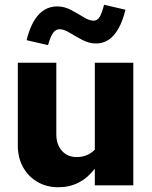

<svg xmlns="http://www.w3.org/2000/svg" viewBox="-20 -780 640 808"><path d="M226 8Q176 8 137.5 -14.5Q99 -37 77 -76.5Q55 -116 55 -168V-516H217V-215Q217 -172 240.5 -145.5Q264 -119 303 -119Q348 -119 379 -150V-516H541V0H379V-70Q319 8 226 8ZM182 -590 92 -611Q127 -753 221 -753Q251 -753 279 -738Q307 -723 331.5 -708Q356 -693 374 -693Q389 -693 398.5 -707.5Q408 -722 418 -760L508 -739Q473 -597 384 -597Q355 -597 326.5 -612Q298 -627 273.5 -642Q249 -657 231 -657Q215 -657 204 -642.5Q193 -628 182 -590Z"/></svg>

Font: Red Hat Mono
Style: Bold
Weight: 700
Monospace: yes
Designer: Pentagram, MCKL
Foundry: Pentagram, MCKL
Version: Version 1.023; ttfautohint (v1.8.3)